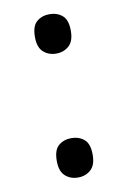

<svg xmlns="http://www.w3.org/2000/svg" viewBox="-70 -594 434 653"><g transform="rotate(-10 147.0 -268.0)"><path d="M147 -414Q121 -414 103 -430Q85 -446 85 -482Q85 -520 103 -535Q121 -550 147 -550Q173 -550 191 -535Q209 -520 209 -482Q209 -446 191 -430Q173 -414 147 -414ZM147 14Q121 14 103 -2Q85 -18 85 -54Q85 -92 103 -107Q121 -122 147 -122Q173 -122 191 -107Q209 -92 209 -54Q209 -18 191 -2Q173 14 147 14Z"/></g></svg>

Font: kannada25
Style: Book
Weight: 400
Designer: Jelle Bosma - Monotype Design Team
Foundry: Monotype Imaging Inc.
Version: Version 2.003